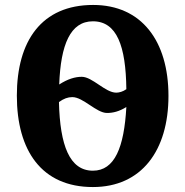

<svg xmlns="http://www.w3.org/2000/svg" viewBox="-20 -745 748 775"><path d="M355 10C551 10 660 -137 660 -358C660 -580 551 -725 356 -725C148 -725 48 -580 48 -359C48 -137 148 10 355 10ZM449 -371C405 -371 353 -435 310 -435C283 -435 253 -426 219 -404C225 -565 264 -659 355 -659C452 -659 488 -559 490 -385C476 -375 461 -371 449 -371ZM355 -56C261 -56 222 -158 218 -333C237 -347 254 -353 272 -353C316 -353 369 -289 412 -289C436 -289 461 -295 490 -313C481 -150 443 -56 355 -56Z"/></svg>

Font: Noto Serif Condensed ExtraBold
Style: Regular
Weight: 800
Width: 3
Designer: Monotype Design Team
Foundry: Monotype Imaging Inc.
Version: Version 2.013